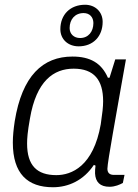

<svg xmlns="http://www.w3.org/2000/svg" viewBox="-20 -776 579 808"><path d="M311 -581C372 -581 412 -623 412 -684C412 -726 381 -756 338 -756C276 -756 234 -715 234 -653C234 -611 266 -581 311 -581ZM317 -616C291 -616 273 -633 273 -658C273 -694 295 -721 332 -721C357 -721 373 -704 373 -679C373 -643 352 -616 317 -616ZM203 12C268 12 332 -17 375 -82L382 -79C380 -67 380 -56 380 -46C382 -10 401 10 441 10C464 10 484 1 497 -6L504 -40H459C441 -40 432 -49 432 -66C432 -94 473 -314 489 -408L510 -526H465L441 -449H434C407 -511 359 -538 285 -538C160 -538 73 -457 42 -266C37 -233 34 -202 34 -176C34 -45 96 12 203 12ZM217 -39C136 -39 94 -79 94 -172C94 -194 96 -221 106 -277C133 -436 206 -487 290 -487C376 -487 414 -439 414 -350C414 -327 411 -300 404 -253C373 -76 281 -39 217 -39Z"/></svg>

Font: Archivo ExtraLight
Style: Italic
Weight: 200
Italic angle: -10°
Designer: Hector Gatti
Foundry: Omnibus-Type
Version: Version 2.001